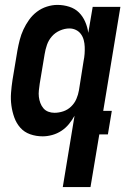

<svg xmlns="http://www.w3.org/2000/svg" viewBox="-20 -548 540 783"><path d="M202 -88Q220 -88 238 -94Q256 -100 270 -113.5Q284 -127 291.5 -144.5Q299 -162 302 -180L321 -300Q324 -314 325 -328.5Q326 -343 325.5 -357Q325 -371 321.5 -384.5Q318 -398 310 -409Q302 -420 289.5 -426Q277 -432 263 -432Q244 -432 224.5 -423.5Q205 -415 191.5 -399.5Q178 -384 171.5 -365Q165 -346 162 -327L142 -207Q140 -193 138.5 -179.5Q137 -166 138.5 -153Q140 -140 144.5 -128Q149 -116 157 -106.5Q165 -97 177 -92.5Q189 -88 202 -88ZM236 215 284 -76Q274 -58 261 -42Q248 -26 230.5 -14.5Q213 -3 193 2.5Q173 8 154 8Q127 8 103 -0.5Q79 -9 63 -27Q47 -45 38.5 -68.5Q30 -92 26.5 -117.5Q23 -143 25 -169.5Q27 -196 31 -222L51 -342Q55 -364 60.5 -385.5Q66 -407 75.5 -427.5Q85 -448 98.5 -467Q112 -486 130.5 -500Q149 -514 171 -521Q193 -528 214 -528Q239 -528 262.5 -520.5Q286 -513 302 -497Q318 -481 327.5 -459Q337 -437 340 -414L358 -520H471L401 -96H436L420 0H385L349 215Z"/></svg>

Font: Iosevka
Style: Bold Italic
Weight: 700
Italic angle: -9°
Monospace: yes
Designer: Belleve Invis
Foundry: Belleve Invis
Version: Version 32.5.0; ttfautohint (v1.8.4)